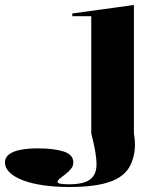

<svg xmlns="http://www.w3.org/2000/svg" viewBox="-229 -535 653 770"><path d="M49 215Q-5 215 -52 208.5Q-99 202 -134.5 189Q-170 176 -189.5 157.5Q-209 139 -209 116Q-209 96 -192 83.5Q-175 71 -145 65.5Q-115 60 -77 60Q-13 60 26 72.5Q65 85 65 116Q65 131 55.5 142.5Q46 154 33.5 163.5Q21 173 11.5 180.5Q2 188 2 195Q2 199 12 201.5Q22 204 48 204Q107 204 132.5 184.5Q158 165 158 125Q158 101 153 72Q148 43 137 0V-470H61V-481L308 -515V0Q314 37 311.5 63.5Q309 90 300 113Q282 166 221.5 190.5Q161 215 49 215Z"/></svg>

Font: Kalnia SemiExpanded
Style: Regular
Weight: 400
Width: 6
Designer: Frida Medrano
Foundry: Frida Medrano
Version: Version 1.105